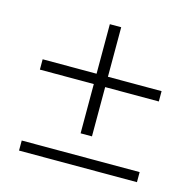

<svg xmlns="http://www.w3.org/2000/svg" viewBox="-84 -703 706 702"><g transform="rotate(15 269.0 -352.0)"><path d="M43.9 -391.6V-430.7H248V-618.2H291V-430.7H494.1V-391.6H291V-205.1H248V-391.6ZM46.9 -85.9V-124H493.2V-85.9Z"/></g></svg>

Font: Gothic A1 ExtraLight
Style: Regular
Weight: 275
Designer: HanYang I&C Co.,Ltd.
Foundry: HanYang I&C Co.,Ltd.
Version: Version 2.50